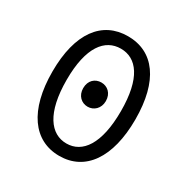

<svg xmlns="http://www.w3.org/2000/svg" viewBox="-173 -908 1046 1072"><g transform="rotate(30 350.0 -371.5)"><path d="M82 -375C82 -127 184 14 350 14C516 14 617 -127 617 -375C617 -624 516 -757 350 -757C184 -757 82 -624 82 -375ZM524 -375C524 -162 452 -66 350 -66C248 -66 174 -162 174 -375C174 -587 248 -677 350 -677C452 -677 524 -587 524 -375ZM277 -381C277 -333 310 -303 350 -303C389 -303 423 -333 423 -381C423 -431 389 -459 350 -459C310 -459 277 -431 277 -381Z"/></g></svg>

Font: Kawkab Mono Light
Style: Bold
Weight: 400
Monospace: yes
Designer: Abdullah Arif
Foundry: Abdullah Arif
Version: Version 1.000;PS 000.500;hotconv 1.0.88;makeotf.lib2.5.64775